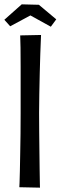

<svg xmlns="http://www.w3.org/2000/svg" viewBox="-21 -863 279 884"><path d="M72 -700 168 -702Q168 -702 167 -677.5Q166 -653 164.5 -613.5Q163 -574 162 -526Q161 -478 160 -430.5Q159 -383 159 -344Q159 -304 159.5 -257.5Q160 -211 160.5 -166Q161 -121 161.5 -83Q162 -45 162.5 -22Q163 1 163 1L68 -1Q68 -1 69 -21Q70 -41 70.5 -75.5Q71 -110 72 -154Q73 -198 73.5 -246.5Q74 -295 74 -342Q74 -395 74 -450.5Q74 -506 74 -556Q74 -606 73.5 -643.5Q73 -681 72 -700ZM213 -740 119 -792 26 -742 -1 -772 79 -843 158 -841 238 -774Z"/></svg>

Font: Truculenta Medium
Style: Regular
Weight: 500
Version: Version 1.002